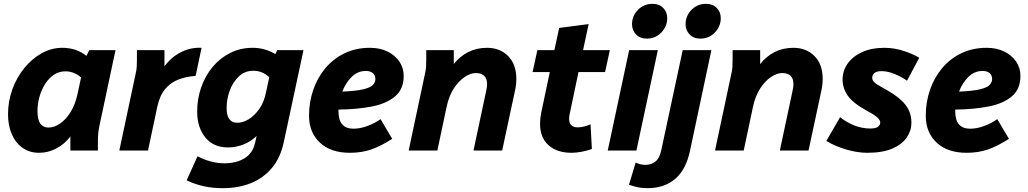

<svg xmlns="http://www.w3.org/2000/svg" viewBox="-20 -787 5376 1004"><path d="M22 -189Q22 -257 44.5 -319.5Q67 -382 107 -431Q147 -480 198 -508.5Q249 -537 306 -537Q379 -537 432 -495L447 -525H584L499 -125Q495 -104 493.5 -87.5Q492 -71 492 -49V0H348V-73Q317 -33 274.5 -10.5Q232 12 184 12Q135 12 98.5 -13.5Q62 -39 42 -84.5Q22 -130 22 -189ZM176 -207Q176 -161 191 -140.5Q206 -120 233 -120Q263 -120 293.5 -140.5Q324 -161 348.5 -200Q373 -239 385 -294L404 -382Q367 -414 322 -414Q288 -414 261 -395.5Q234 -377 215 -346.5Q196 -316 186 -279.5Q176 -243 176 -207Z M604 0 689 -400Q694 -421 695 -437.5Q696 -454 696 -476V-525H840V-440Q876 -489 927 -514.5Q978 -540 1034 -537L1003 -390Q955 -387 914 -371.5Q873 -356 844.5 -322.5Q816 -289 803 -231L754 0Z M956 156 1013 30Q1042 46 1079 56.5Q1116 67 1153 67Q1216 67 1259 40.5Q1302 14 1314 -41L1322 -76Q1292 -47 1253 -31.5Q1214 -16 1172 -16Q1096 -16 1053.5 -68.5Q1011 -121 1011 -204Q1011 -270 1032 -330Q1053 -390 1091.5 -436.5Q1130 -483 1183.5 -510Q1237 -537 1301 -537Q1365 -537 1420 -504L1430 -525H1567L1464 -44Q1446 40 1400.5 93Q1355 146 1290 171.5Q1225 197 1146 197Q1092 197 1046 187Q1000 177 956 156ZM1165 -222Q1165 -145 1221 -145Q1250 -145 1280.5 -163.5Q1311 -182 1336 -217.5Q1361 -253 1371 -304L1388 -383Q1352 -417 1305 -417Q1260 -417 1228.5 -387Q1197 -357 1181 -312.5Q1165 -268 1165 -222Z M1596 -182Q1596 -253 1618 -317Q1640 -381 1681.5 -430.5Q1723 -480 1782 -508.5Q1841 -537 1914 -537Q1967 -537 2006.5 -517.5Q2046 -498 2068.5 -465Q2091 -432 2091 -390Q2091 -321 2046 -283Q2001 -245 1924 -230Q1847 -215 1750 -214Q1750 -210 1750 -205Q1750 -114 1828 -114Q1863 -114 1901 -128Q1939 -142 1970 -164L2031 -61Q1972 -23 1921.5 -5.5Q1871 12 1809 12Q1710 12 1653 -41Q1596 -94 1596 -182ZM1893 -416Q1850 -416 1818.5 -384.5Q1787 -353 1770 -308Q1842 -311 1879.5 -320Q1917 -329 1930 -343Q1943 -357 1943 -374Q1943 -394 1929.5 -405Q1916 -416 1893 -416Z M2117 0 2202 -400Q2207 -421 2208 -437.5Q2209 -454 2209 -476V-525H2353V-452Q2384 -492 2428 -514.5Q2472 -537 2527 -537Q2594 -537 2637 -494Q2680 -451 2680 -374Q2680 -344 2673 -313L2606 0H2456L2523 -315Q2525 -324 2526 -332Q2527 -340 2527 -347Q2527 -377 2511.5 -391Q2496 -405 2468 -405Q2441 -405 2410 -384.5Q2379 -364 2353.5 -325Q2328 -286 2316 -231L2267 0Z M2765 -410 2790 -525H2879L2904 -641L3058 -661L3029 -525H3169L3144 -410H3005L2959 -191Q2956 -178 2956 -167Q2956 -121 3001 -121Q3031 -121 3068 -137L3075 -8Q3051 1 3022 6.5Q2993 12 2969 12Q2893 12 2848.5 -27.5Q2804 -67 2804 -140Q2804 -167 2810 -197L2855 -410Z M3285 -660Q3285 -704 3316 -735.5Q3347 -767 3392 -767Q3427 -767 3448 -745.5Q3469 -724 3469 -692Q3469 -649 3438 -617Q3407 -585 3362 -585Q3327 -585 3306 -607Q3285 -629 3285 -660ZM3158 0 3270 -525H3420L3308 0Z M3565 -660Q3565 -704 3596 -735.5Q3627 -767 3672 -767Q3707 -767 3728 -745.5Q3749 -724 3749 -692Q3749 -649 3718 -617Q3687 -585 3642 -585Q3607 -585 3586 -607Q3565 -629 3565 -660ZM3269 179 3304 63Q3328 75 3355 75Q3385 75 3407 58Q3429 41 3438 -2L3550 -525H3700L3588 2Q3567 101 3510 149Q3453 197 3366 197Q3336 197 3312 191.5Q3288 186 3269 179Z M3719 0 3804 -400Q3809 -421 3810 -437.5Q3811 -454 3811 -476V-525H3955V-452Q3986 -492 4030 -514.5Q4074 -537 4129 -537Q4196 -537 4239 -494Q4282 -451 4282 -374Q4282 -344 4275 -313L4208 0H4058L4125 -315Q4127 -324 4128 -332Q4129 -340 4129 -347Q4129 -377 4113.5 -391Q4098 -405 4070 -405Q4043 -405 4012 -384.5Q3981 -364 3955.5 -325Q3930 -286 3918 -231L3869 0Z M4301 -50 4373 -174Q4449 -115 4531 -115Q4560 -115 4571.5 -124.5Q4583 -134 4583 -146Q4583 -157 4570 -170.5Q4557 -184 4518 -205Q4441 -247 4413.5 -286Q4386 -325 4386 -371Q4386 -417 4412.5 -454.5Q4439 -492 4488 -514.5Q4537 -537 4604 -537Q4654 -537 4703 -521.5Q4752 -506 4787 -485L4723 -365Q4695 -385 4658.5 -400Q4622 -415 4590 -415Q4565 -415 4553 -405.5Q4541 -396 4541 -380Q4541 -368 4552 -357Q4563 -346 4596 -328Q4654 -297 4686.5 -268.5Q4719 -240 4732.5 -210.5Q4746 -181 4746 -145Q4746 -104 4721.5 -68Q4697 -32 4646 -10Q4595 12 4515 12Q4463 12 4404 -5.5Q4345 -23 4301 -50Z M4821 -182Q4821 -253 4843 -317Q4865 -381 4906.5 -430.5Q4948 -480 5007 -508.5Q5066 -537 5139 -537Q5192 -537 5231.5 -517.5Q5271 -498 5293.5 -465Q5316 -432 5316 -390Q5316 -321 5271 -283Q5226 -245 5149 -230Q5072 -215 4975 -214Q4975 -210 4975 -205Q4975 -114 5053 -114Q5088 -114 5126 -128Q5164 -142 5195 -164L5256 -61Q5197 -23 5146.5 -5.5Q5096 12 5034 12Q4935 12 4878 -41Q4821 -94 4821 -182ZM5118 -416Q5075 -416 5043.5 -384.5Q5012 -353 4995 -308Q5067 -311 5104.5 -320Q5142 -329 5155 -343Q5168 -357 5168 -374Q5168 -394 5154.5 -405Q5141 -416 5118 -416Z"/></svg>

Font: Radio Canada
Style: Bold Italic
Weight: 700
Italic angle: -12°
Designer: Charles Daoud, Etienne Aubert Bonn, Alexandre Saumier Demers, Jacques Le Bailly
Foundry: Radio-Canada
Version: Version 2.104; ttfautohint (v1.8.4.7-5d5b);gftools[0.9.28.de